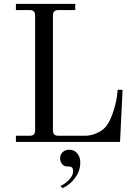

<svg xmlns="http://www.w3.org/2000/svg" viewBox="-20 -732 710 990"><path d="M290 85Q290 64 303.5 52Q317 40 337 40Q363 40 378.5 59Q394 78 394 106Q394 149 366.5 186Q339 223 302 238L292 227Q318 215 337.5 193.5Q357 172 357 152Q357 135 349 130Q343 126 325 126Q309 126 299.5 113Q290 100 290 85ZM62 0V-32H134Q161 -32 161 -59V-653Q161 -680 134 -680H62V-712H368V-680H280Q253 -680 253 -653V-59Q253 -32 280 -32H420Q446 -32 478 -45Q510 -58 530 -84Q550 -112 564.5 -158Q579 -204 583 -236L587 -269H612L599 0Z"/></svg>

Font: Old Standard TT
Style: Regular
Weight: 400
Designer: Alexey Kryukov <alexios@thessalonica.org.ru>
Version: Version 1.0